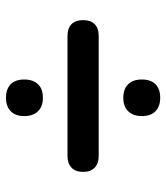

<svg xmlns="http://www.w3.org/2000/svg" viewBox="23 -607 554 640"><g transform="rotate(-90 300.0 -287.0)"><path d="M100 -235Q75 -235 61 -248.5Q47 -262 47 -287Q47 -312 61 -325.5Q75 -339 100 -339H500Q526 -339 539.5 -325.5Q553 -312 553 -287Q553 -262 539.5 -248.5Q526 -235 500 -235ZM294 -30Q265 -30 249 -46Q233 -62 233 -91Q233 -120 249 -136.5Q265 -153 294 -153Q323 -153 339 -137Q355 -121 355 -91Q355 -62 339.5 -46Q324 -30 294 -30ZM294 -421Q265 -421 249 -437.5Q233 -454 233 -483Q233 -512 249 -528Q265 -544 294 -544Q323 -544 339 -528.5Q355 -513 355 -483Q355 -454 339.5 -437.5Q324 -421 294 -421Z"/></g></svg>

Font: Nunito ExtraLight ExtraBold
Style: Regular
Weight: 800
Version: Version 3.602